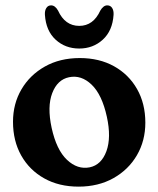

<svg xmlns="http://www.w3.org/2000/svg" viewBox="-20 -685 591 716"><path d="M277.5 -468.5Q350.5 -468.5 405.5 -437.8Q460.5 -407 491.2 -352.8Q522 -298.5 522 -227.5Q522 -160 490.5 -106Q459 -52 402.8 -20.5Q346.5 11 273 11Q200 11 145 -19.8Q90 -50.5 59.2 -105Q28.5 -159.5 28.5 -231Q28.5 -298 60 -351.8Q91.5 -405.5 147.5 -437Q203.5 -468.5 277.5 -468.5ZM314.5 -61Q358 -70 376.8 -121Q395.5 -172 378.5 -249.5Q360.5 -332 321.8 -369.2Q283 -406.5 237.5 -397Q194 -388 174.8 -337.8Q155.5 -287.5 172.5 -208.5Q190.5 -126 229.8 -89Q269 -52 314.5 -61ZM275.5 -588.5Q328 -588.5 354 -645.5Q365.5 -665 380 -665Q392 -665 398.2 -655.2Q404.5 -645.5 403.5 -629.5Q399.5 -570 363.2 -537Q327 -504 275.5 -504Q223.5 -504 187.5 -537Q151.5 -570 147.5 -629.5Q146.5 -645.5 152.8 -655.2Q159 -665 170.5 -665Q185.5 -665 196.5 -645.5Q222.5 -588.5 275.5 -588.5Z"/></svg>

Font: Fraunces 72pt SuperSoft SemiBold
Style: Regular
Weight: 600
Version: Version 1.000;[b76b70a41]